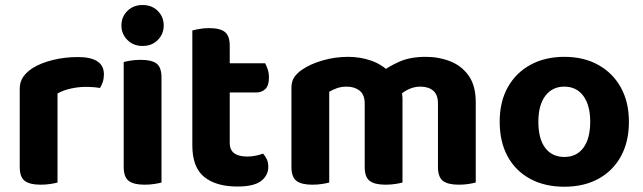

<svg xmlns="http://www.w3.org/2000/svg" viewBox="-20 -718 2525 754"><path d="M205.9 -350.9V-226.4H57.5V-369.2Q57.5 -396.8 71.3 -416.4Q85.2 -436 109 -451.2Q141.8 -471.3 188.3 -482.6Q234.8 -494 286 -494Q388.1 -494 388.1 -425.9Q388.1 -409.8 383.6 -396Q379 -382.2 372.5 -372.4Q362.5 -374.4 348 -375.6Q333.6 -376.8 316.8 -376.8Q286.8 -376.8 257.1 -370Q227.4 -363.2 205.9 -350.9ZM57.5 -264 205.9 -261.1V-1.2Q196.4 1.5 178.4 4.4Q160.4 7.3 139.3 7.3Q97 7.3 77.3 -7.7Q57.5 -22.6 57.5 -62.2Z M456.8 -617.9Q456.8 -651.8 480.2 -675Q503.5 -698.3 540 -698.3Q576.6 -698.3 599.8 -675Q622.9 -651.8 622.9 -617.9Q622.9 -584.7 599.8 -561.1Q576.6 -537.5 540 -537.5Q503.5 -537.5 480.2 -561.1Q456.8 -584.7 456.8 -617.9ZM465.8 -264H614.2V-1.2Q604.6 1.5 586.6 4.4Q568.6 7.3 547.5 7.3Q505.2 7.3 485.5 -7.7Q465.8 -22.6 465.8 -62.2ZM614.2 -187H465.8V-474.4Q475.3 -477.2 493.4 -480.1Q511.5 -483 532.6 -483Q575.7 -483 594.9 -468.4Q614.2 -453.8 614.2 -413.3Z M735.3 -264H882.2V-157.2Q882.2 -128.6 900.2 -115.9Q918.3 -103.2 950.7 -103.2Q966.2 -103.2 983.4 -106.5Q1000.6 -109.8 1013 -114.8Q1021.3 -105.8 1027.5 -93Q1033.6 -80.2 1033.6 -62.8Q1033.6 -29.4 1005.7 -7.5Q977.8 14.5 912 14.5Q828.4 14.5 781.8 -23.3Q735.3 -61.2 735.3 -146.8ZM828.7 -354.8V-469.5H1021.1Q1026.4 -460.9 1031.3 -445.8Q1036.2 -430.8 1036.2 -413.2Q1036.2 -382.7 1022.5 -368.8Q1008.8 -354.8 985.6 -354.8ZM882.2 -238.6H735.3V-598.3Q744.8 -601 762.9 -604.3Q781 -607.6 801.4 -607.6Q843.7 -607.6 862.9 -592.6Q882.2 -577.6 882.2 -538.1Z M1560.6 -330.6V-217.2H1412.2V-311.7Q1412.2 -346.3 1392.1 -362.1Q1371.9 -377.8 1341.6 -377.8Q1319.8 -377.8 1302.2 -371.3Q1284.6 -364.7 1272.9 -357.8V-217.2H1124.5V-372.8Q1124.5 -398.1 1135.3 -414.4Q1146.1 -430.6 1166.3 -444.4Q1198.6 -466.7 1247 -480.7Q1295.3 -494.8 1347.2 -494.8Q1395.2 -494.8 1437.2 -480Q1479.2 -465.3 1510.4 -434.5Q1517.9 -427.7 1525.3 -421.2Q1532.8 -414.7 1536.8 -406.7Q1546.8 -390.9 1553.7 -371.1Q1560.6 -351.4 1560.6 -330.6ZM1848.3 -316.5V-217.2H1699.9V-311.7Q1699.9 -346.3 1681 -362.1Q1662.1 -377.8 1631.1 -377.8Q1608.2 -377.8 1587.5 -368.7Q1566.8 -359.5 1552.2 -346.2L1473.8 -432.3Q1506.7 -457.5 1549.1 -476.1Q1591.4 -494.8 1652.3 -494.8Q1704 -494.8 1748.8 -477Q1793.6 -459.2 1821 -420.1Q1848.3 -380.9 1848.3 -316.5ZM1124.5 -262.6H1272.9V-1.2Q1263.4 1.5 1245.4 4.4Q1227.4 7.3 1206.3 7.3Q1164 7.3 1144.3 -7.7Q1124.5 -22.6 1124.5 -62.2ZM1412.2 -262.6H1560.6V-1.2Q1551 1.5 1532.9 4.4Q1514.8 7.3 1494 7.3Q1451.4 7.3 1431.8 -7.7Q1412.2 -22.6 1412.2 -62.2ZM1699.9 -262.6H1848.3V-1.2Q1838.7 1.5 1820.6 4.4Q1802.5 7.3 1781.6 7.3Q1739.1 7.3 1719.5 -7.7Q1699.9 -22.6 1699.9 -62.2Z M2449.8 -240.1Q2449.8 -161.6 2418.5 -104.3Q2387.2 -47.1 2330.2 -15.9Q2273.2 15.3 2196.2 15.3Q2119.5 15.3 2062.3 -15.5Q2005.2 -46.2 1973.7 -103.5Q1942.3 -160.8 1942.3 -240.1Q1942.3 -318.5 1974.2 -375.5Q2006.2 -432.5 2063.4 -463.6Q2120.6 -494.8 2196.4 -494.8Q2272.3 -494.8 2329.2 -463.3Q2386.2 -431.8 2418 -374.6Q2449.8 -317.4 2449.8 -240.1ZM2196 -377.8Q2148.9 -377.8 2121.6 -341.7Q2094.2 -305.6 2094.2 -240.1Q2094.2 -172.8 2121.1 -137.2Q2148 -101.6 2196.2 -101.6Q2244.4 -101.6 2271.1 -137.7Q2297.8 -173.8 2297.8 -240.1Q2297.8 -304.9 2270.8 -341.4Q2243.8 -377.8 2196 -377.8Z"/></svg>

Font: Baloo Paaji 2
Style: Regular
Weight: 400
Designer: Shuchita Grover, Noopur Datye and Ek Type
Foundry: Ek Type
Version: Version 1.700